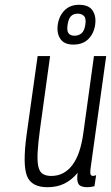

<svg xmlns="http://www.w3.org/2000/svg" viewBox="-20 -771 463 801"><path d="M304 -50Q299 -17 307.5 -3.5Q316 10 344 10Q350 10 357.5 9Q365 8 374 6L381 -40Q371 -37 369 -37Q358 -37 357 -47Q356 -57 358 -70L423 -537H372L328 -218Q322 -173 310.5 -139Q299 -105 282 -82.5Q265 -60 243 -48.5Q221 -37 194 -37Q172 -37 158.5 -45.5Q145 -54 140 -76Q135 -98 137 -136Q139 -174 147 -233L189 -537H137L91 -209Q74 -84 92.5 -37Q111 10 178 10Q217 10 247.5 -4.5Q278 -19 304 -50ZM286 -585Q326 -585 349 -608.5Q372 -632 377 -668Q382 -704 366 -727.5Q350 -751 310 -751Q272 -751 249 -727.5Q226 -704 221 -668Q216 -632 232 -608.5Q248 -585 286 -585ZM291 -622Q274 -622 266 -632Q258 -642 262 -668Q266 -694 276.5 -704Q287 -714 304 -714Q321 -714 330.5 -704Q340 -694 336 -668Q332 -642 320 -632Q308 -622 291 -622Z"/></svg>

Font: Secuela Light
Style: Italic
Weight: 300
Italic angle: -8°
Designer: Fernando Haro
Foundry: deFharo
Version: Version 1.708